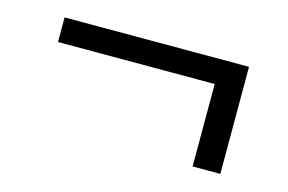

<svg xmlns="http://www.w3.org/2000/svg" viewBox="-47 -429 650 434"><g transform="rotate(15 277.5 -212.0)"><path d="M425.8 -86.9V-279.8H59.1V-337.4H490.7V-86.9Z"/></g></svg>

Font: Elstob 10pt
Style: Bold Italic
Weight: 700
Italic angle: -20°
Designer: Peter S. Baker
Version: Version 1.015